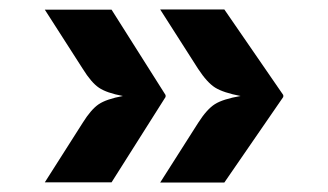

<svg xmlns="http://www.w3.org/2000/svg" viewBox="-20 -480 696 407"><path d="M455.5 -93H319.5L400 -219.5Q418.5 -248.5 435.5 -259.2Q452.5 -270 490 -276.5Q453.5 -283.5 436.2 -294.2Q419 -305 400 -334L319.5 -460H455.5L580.5 -278.5V-274.5ZM216.5 -93.5H75L155.5 -220Q173 -248 189.2 -259Q205.5 -270 240.5 -276.5Q206 -283 189.8 -294Q173.5 -305 155.5 -334L75 -459.5H216.5L331 -278.5V-274.5Z"/></svg>

Font: Spline Sans
Style: Bold
Weight: 700
Designer: Eben Sorkin, Mirko Velimirovic
Foundry: Sorkin Type
Version: Version 1.000; ttfautohint (v1.8.3)